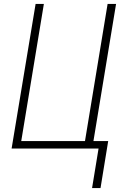

<svg xmlns="http://www.w3.org/2000/svg" viewBox="-20 -755 640 976"><path d="M448 201 481 0H39L161 -735H203L88 -38H412L527 -735H570L455 -38H530L491 201Z"/></svg>

Font: Iosevka SS04 XLt Ex Obl
Style: Regular
Weight: 200
Width: 7
Italic angle: -9°
Monospace: yes
Designer: Belleve Invis
Foundry: Belleve Invis
Version: Version 19.0.0; ttfautohint (v1.8.4)